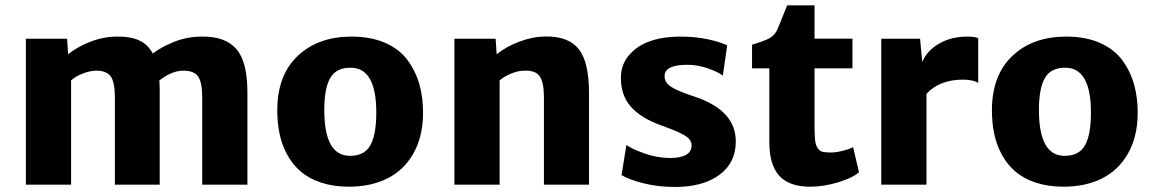

<svg xmlns="http://www.w3.org/2000/svg" viewBox="-20 -704 4398 732"><path d="M78.6 0V-556.2H235.8L239.7 -497.1Q272.9 -524.4 322.8 -544.2Q372.6 -564 425.8 -564.5Q476.6 -565.4 510 -550.3Q543.5 -535.2 562.5 -500Q594.7 -524.9 644.3 -544.7Q693.8 -564.5 751.5 -564.5Q838.9 -565.4 881.1 -517.1Q923.3 -468.8 923.3 -350.6V0H751V-333Q751 -391.1 734.6 -413.3Q718.3 -435.5 675.8 -434.6Q632.8 -433.1 587.4 -397Q588.9 -377.9 588.9 -356.4V0H418V-332.5Q418 -390.6 401.9 -413.1Q385.7 -435.5 343.3 -434.6Q321.3 -433.6 295.4 -423.6Q269.5 -413.6 251 -397.5V0Z M1310.1 7.8Q1251 7.8 1204.1 -7.8Q1157.2 -23.4 1126 -50.5Q1094.7 -77.6 1074.2 -115.7Q1053.7 -153.8 1045.2 -197Q1036.6 -240.2 1037.1 -289.6Q1039.1 -420.4 1116.7 -492.4Q1194.3 -564.5 1320.3 -564.5Q1393.6 -564.5 1448 -540.8Q1502.4 -517.1 1533.4 -475.3Q1564.5 -433.6 1579.1 -381.6Q1593.8 -329.6 1592.8 -267.1Q1591.3 -179.7 1554.9 -116.9Q1518.6 -54.2 1455.8 -23.2Q1393.1 7.8 1310.1 7.8ZM1314 -109.9Q1368.2 -109.4 1391.4 -149.2Q1414.6 -189 1414.6 -274.9Q1414.6 -445.8 1316.9 -445.8Q1262.2 -446.3 1239.3 -407Q1216.3 -367.7 1216.3 -284.7Q1216.3 -109.9 1314 -109.9Z M1712.4 0V-556.2H1869.6L1873.5 -497.1Q1908.7 -525.9 1960 -545.2Q2011.2 -564.5 2061 -564.9Q2147.5 -565.9 2186.5 -516.6Q2225.6 -467.3 2225.6 -350.1V0H2053.7V-332.5Q2053.7 -391.1 2037.1 -413.8Q2020.5 -436.5 1977.1 -434.6Q1955.1 -434.1 1929.4 -423.8Q1903.8 -413.6 1884.8 -397.5V0Z M2349.6 -36.6 2368.2 -151.4Q2386.7 -137.2 2435.3 -119.6Q2483.9 -102.1 2532.7 -101.6Q2616.7 -101.6 2616.7 -149.9Q2616.7 -162.1 2608.9 -172.1Q2601.1 -182.1 2584.7 -190.9Q2568.4 -199.7 2551 -206.8Q2533.7 -213.9 2507.3 -223.6Q2502 -225.6 2499 -226.6Q2423.3 -253.9 2385 -297.4Q2346.7 -340.8 2347.2 -408.2Q2347.2 -458.5 2379.2 -494.9Q2411.1 -531.2 2460.7 -547.9Q2510.3 -564.5 2571.3 -564.5Q2632.3 -564.5 2679.9 -554Q2727.5 -543.5 2752.4 -530.8L2735.8 -415.5Q2718.8 -429.2 2679.4 -443.1Q2640.1 -457 2600.6 -457Q2514.6 -457 2513.7 -414.6Q2513.2 -389.6 2538.6 -373Q2564 -356.4 2629.9 -335Q2785.2 -282.7 2785.2 -165Q2785.2 -83 2722.4 -37.1Q2659.7 8.8 2553.7 8.8Q2488.8 8.8 2432.6 -5.4Q2376.5 -19.5 2349.6 -36.6Z M3068.4 7.8Q2988.8 7.8 2950.9 -33.9Q2913.1 -75.7 2913.1 -162.1V-443.4H2847.2V-533.7Q2890.6 -546.4 2911.4 -557.1Q2932.1 -567.9 2942.4 -588.9Q2946.3 -596.7 2981 -683.6H3085.4V-556.6H3230V-443.4H3085.4V-229.5Q3085.4 -191.4 3087.4 -171.4Q3089.4 -151.4 3097.2 -139.6Q3105 -127.9 3116 -125.2Q3127 -122.6 3148.9 -122.6Q3167.5 -122.6 3193.4 -129.2Q3219.2 -135.7 3232.4 -143.1L3254.9 -47.4Q3232.9 -26.9 3177.2 -9.5Q3121.6 7.8 3068.4 7.8Z M3339.8 0V-556.2H3487.8L3496.1 -467.8Q3513.7 -510.7 3560.3 -537.6Q3606.9 -564.5 3667 -564.5Q3699.2 -564.5 3709.5 -558.1V-387.7Q3689.9 -400.4 3651.4 -400.4Q3562 -400.4 3512.2 -346.2V0Z M4034.7 7.8Q3975.6 7.8 3928.7 -7.8Q3881.8 -23.4 3850.6 -50.5Q3819.3 -77.6 3798.8 -115.7Q3778.3 -153.8 3769.8 -197Q3761.2 -240.2 3761.7 -289.6Q3763.7 -420.4 3841.3 -492.4Q3918.9 -564.5 4044.9 -564.5Q4118.2 -564.5 4172.6 -540.8Q4227.1 -517.1 4258.1 -475.3Q4289.1 -433.6 4303.7 -381.6Q4318.4 -329.6 4317.4 -267.1Q4315.9 -179.7 4279.5 -116.9Q4243.2 -54.2 4180.4 -23.2Q4117.7 7.8 4034.7 7.8ZM4038.6 -109.9Q4092.8 -109.4 4116 -149.2Q4139.2 -189 4139.2 -274.9Q4139.2 -445.8 4041.5 -445.8Q3986.8 -446.3 3963.9 -407Q3940.9 -367.7 3940.9 -284.7Q3940.9 -109.9 4038.6 -109.9Z"/></svg>

Font: HaufeMerriweatherSans
Style: Bold
Weight: 700
Designer: Eben Sorkin
Foundry: Eben Sorkin
Version: Version 1.56